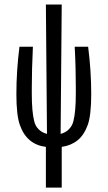

<svg xmlns="http://www.w3.org/2000/svg" viewBox="-20 -645 478 852"><path d="M183.6 6.8Q98.6 -3.9 68.4 -89.8Q52.7 -132.8 52.7 -227.5Q52.7 -331.1 66.4 -437.5H126Q121.1 -335.9 121.1 -254.9V-229.5Q121.1 -148.4 131.8 -107.4Q136.7 -85.9 151.4 -71.3Q166 -56.6 188.5 -50.8L183.6 -625H253.9L249 -50.8Q271.5 -56.6 286.1 -71.8Q300.8 -86.9 305.7 -107.4Q316.4 -148.4 316.4 -229.5Q316.4 -236.3 316.4 -242.7Q316.4 -249 316.4 -255.9Q316.4 -292 315.4 -336.9Q314.5 -381.8 311.5 -437.5H371.1Q384.8 -331.1 384.8 -227.5Q384.8 -132.8 369.1 -89.8Q352.5 -44.9 323.7 -22Q294.9 1 253.9 6.8V187.5H183.6Z"/></svg>

Font: Sudo Variable
Style: Regular
Weight: 400
Monospace: yes
Designer: Jens Kutilek
Foundry: Jens Kutilek
Version: Version 0.040